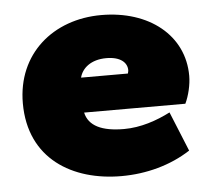

<svg xmlns="http://www.w3.org/2000/svg" viewBox="-42 -525 644 580"><g transform="rotate(-5 280.0 -235.0)"><path d="M304 10C380 10 454 -10 514 -49L465 -169C424 -148 375 -131 324 -131C257 -131 217 -150 208 -191H515C526 -214 534 -247 534 -274C534 -397 430 -480 285 -480C139 -480 26 -385 26 -235C26 -66 156 10 304 10ZM289 -349C332 -349 352 -330 352 -307C352 -304 351 -301 350 -297H208C215 -325 242 -349 289 -349Z"/></g></svg>

Font: Gantari Black
Style: Regular
Weight: 900
Designer: Anugrah Pasau
Foundry: Lafontype
Version: Version 1.000